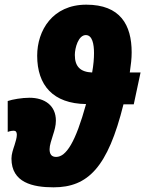

<svg xmlns="http://www.w3.org/2000/svg" viewBox="-20 -791 621 821"><path d="M209 10C356 10 441 -75 508 -345H552L581 -481H535C540 -516 543 -540 543 -567C543 -685 494 -771 349 -771C204 -771 139 -660 139 -553C139 -426 207 -348 348 -346C303 -183 263 -120 220 -120C201 -120 192 -131 192 -153C192 -170 200 -192 207 -215C213 -233 219 -254 219 -275C219 -340 171 -373 106 -373C74 -373 33 -366 13 -359V-227C27 -232 35 -232 39 -232C47 -232 52 -227 52 -215C52 -202 47 -186 42 -170C36 -152 29 -132 29 -113C29 -10 120 10 209 10ZM374 -481C324 -483 300 -506 300 -556C300 -586 315 -641 347 -641C375 -641 382 -602 382 -564C382 -542 380 -514 374 -481Z"/></svg>

Font: Noto Sans UI Condensed Black
Style: Italic
Weight: 900
Width: 3
Italic angle: -192°
Designer: Monotype Design Team
Foundry: Monotype Imaging Inc.
Version: Version 1.901